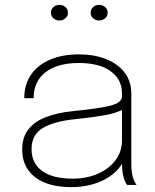

<svg xmlns="http://www.w3.org/2000/svg" viewBox="-20 -762 640 791"><path d="M273.5 9Q211 9 165.8 -9Q120.5 -27 96 -61.8Q71.5 -96.5 71.5 -146.5Q71.5 -196 96.5 -228.5Q121.5 -261 169 -279.5Q216.5 -298 283.5 -304.5Q388.5 -315 435.5 -327Q482.5 -339 482.5 -364.5Q482.5 -368 482.5 -371.2Q482.5 -374.5 482.5 -377.5Q482.5 -434.5 436 -468.5Q389.5 -502.5 305 -502.5Q217.5 -502.5 168 -464.8Q118.5 -427 118.5 -357.5H80Q80 -414 107.8 -454.2Q135.5 -494.5 186.2 -516.2Q237 -538 305 -538Q367 -538 415.8 -519Q464.5 -500 492.8 -463.8Q521 -427.5 521 -376Q521 -366 521 -355.5Q521 -345 521 -335V-88Q521 -72 522.5 -57.2Q524 -42.5 527.5 -31.5Q531.5 -18.5 535.8 -10.8Q540 -3 542.5 0H504Q501.5 -2 497.5 -9.8Q493.5 -17.5 490 -29.5Q485.5 -44 484 -60.2Q482.5 -76.5 482.5 -103.5L488.5 -98Q473 -66 441.5 -41.8Q410 -17.5 367 -4.2Q324 9 273.5 9ZM279 -26Q335.5 -26 381.5 -45.5Q427.5 -65 455 -100.8Q482.5 -136.5 482.5 -184.5V-328L490 -313.5Q464.5 -297 411.8 -287.5Q359 -278 294 -271.5Q204.5 -263 157.2 -235.2Q110 -207.5 110 -147.5Q110 -89.5 153.5 -57.8Q197 -26 279 -26ZM225 -677.5Q210.5 -677.5 200.2 -686.5Q190 -695.5 190 -710Q190 -724 200.2 -733Q210.5 -742 225 -742Q239 -742 249.5 -733Q260 -724 260 -710Q260 -695.5 249.5 -686.5Q239 -677.5 225 -677.5ZM388.5 -677.5Q374 -677.5 363.8 -686.5Q353.5 -695.5 353.5 -710Q353.5 -724 363.8 -733Q374 -742 388.5 -742Q402.5 -742 413 -733Q423.5 -724 423.5 -710Q423.5 -695.5 413 -686.5Q402.5 -677.5 388.5 -677.5Z"/></svg>

Font: Epilogue ExtraLight
Style: Regular
Weight: 250
Designer: Tyler Finck
Foundry: Etcetera Type Co
Version: Version 2.112